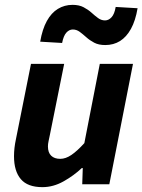

<svg xmlns="http://www.w3.org/2000/svg" viewBox="-20 -759 587 791"><path d="M154.8 12Q93.8 12 65.8 -21Q37.7 -54 37.7 -115.4Q37.7 -132.4 39.7 -150Q41.7 -167.6 45.7 -186L107.7 -496H244.4L185.5 -203.4Q182.5 -188.6 180 -177.2Q177.5 -165.8 177.5 -155.9Q177.5 -130.5 190.8 -117.6Q204 -104.6 228.3 -104.6Q250.5 -104.6 274.1 -120.6Q297.8 -136.6 327.5 -169.4L391.2 -496H527.9L430.4 0H318.8L321 -66.6H317Q283.8 -35.3 241.6 -11.7Q199.4 12 154.8 12ZM413.5 -573.4Q386.5 -573.4 368.1 -583.1Q349.6 -592.9 335.6 -605.5Q321.6 -618 308.5 -627.8Q295.3 -637.5 279.9 -637.5Q265.1 -637.5 253.3 -624.5Q241.6 -611.5 235.9 -582L145.6 -587.3Q154.3 -638.5 172.9 -672.3Q191.5 -706.1 218.6 -722.5Q245.6 -739 278.9 -739Q305.9 -739 324.4 -729.2Q342.9 -719.5 356.9 -706.9Q370.8 -694.3 384 -684.6Q397.2 -674.9 412.6 -674.9Q427.6 -674.9 439.6 -688Q451.7 -701.1 456.6 -730.4L546.8 -725.1Q538.2 -674 519.6 -640.2Q501 -606.5 474.4 -589.9Q447.8 -573.4 413.5 -573.4Z"/></svg>

Font: Source Sans Variable
Style: Italic
Weight: 200
Italic angle: -11°
Designer: Paul D. Hunt
Foundry: Adobe Systems Incorporated
Version: Version 3.006;hotconv 1.0.111;makeotfexe 2.5.65597